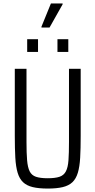

<svg xmlns="http://www.w3.org/2000/svg" viewBox="-20 -1088 555 1116"><path d="M258 8Q205 8 170 -0.5Q135 -9 114 -29Q93 -49 82.5 -84Q72 -119 69 -171.5Q66 -224 66 -298V-688H134V-264Q134 -198 137.5 -156.5Q141 -115 152.5 -92Q164 -69 189 -60.5Q214 -52 257 -52Q301 -52 326 -60.5Q351 -69 363 -92Q375 -115 378 -156.5Q381 -198 381 -264V-688H449V-298Q449 -224 446 -171.5Q443 -119 432.5 -84Q422 -49 401 -29Q380 -9 345 -0.5Q310 8 258 8ZM138 -786V-860H201V-786ZM314 -786V-860H377V-786ZM221 -928V-933L276 -1068H344V-1063L268 -928Z"/></svg>

Font: Saira Condensed
Style: Regular
Weight: 400
Width: 3
Designer: Hector Gatti with collaboration of the Omnibus-Type team
Foundry: Omnibus-Type
Version: Version 1.101